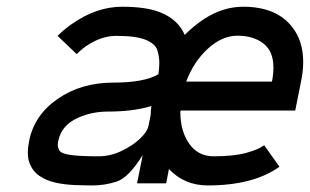

<svg xmlns="http://www.w3.org/2000/svg" viewBox="-20 -550 930 576"><path d="M603 6.3Q533.2 6.3 486.8 -43L478.5 0H391.1L408.2 -85Q365.7 -16.6 329.6 -5.1Q293.5 6.3 258.8 6.3Q232.9 6.3 203.4 5.1Q173.8 3.9 146.2 -2.2Q118.7 -8.3 98.1 -22.5Q77.6 -36.6 68.4 -61.5Q63.5 -74.7 63.5 -92.3Q63.5 -107.9 67.4 -127Q82.5 -204.6 153.1 -253.4Q223.6 -302.2 320.3 -302.2Q412.1 -302.2 455.1 -327.1Q458 -345.2 458 -360.8Q458 -378.4 452.4 -398.2Q446.8 -418 418 -430.2Q389.2 -442.4 328.6 -442.4Q282.7 -442.4 236.8 -410.6Q222.7 -400.4 210 -387.7L152.8 -442.4Q172.4 -461.9 194.8 -477.5Q269 -529.8 346.2 -529.8Q417.5 -529.8 459 -513.7Q514.2 -492.2 534.2 -445.3Q561.5 -473.1 593.3 -493.7Q649.4 -529.8 709.5 -529.8Q809.1 -529.8 856.4 -469.2Q889.6 -426.8 889.6 -364.3Q889.6 -337.4 883.3 -306.6L865.7 -218.3H522L521 -214.4Q521 -156.7 547.6 -118.9Q574.2 -81.1 620.6 -81.1Q680.7 -81.1 718.5 -91.3Q756.3 -101.6 772.5 -114.3L818.4 -49.8Q740.2 6.3 603 6.3ZM276.4 -81.1Q310.1 -81.1 343 -96.4Q376 -111.8 398.7 -132.8Q421.4 -153.8 425.3 -171.9L432.1 -205.6Q432.1 -218.3 434.1 -231.9Q379.9 -215.3 303.2 -215.3Q256.8 -215.3 215.3 -197.3Q164.1 -174.8 154.8 -127Q153.3 -120.6 153.3 -115.2Q153.3 -105.5 159.2 -97.2Q165 -88.9 192.4 -85Q219.7 -81.1 276.4 -81.1ZM795.9 -305.2Q800.3 -328.1 800.3 -347.2Q800.3 -395.5 771.5 -418.5Q741.2 -442.9 692.4 -442.9Q646.5 -442.9 604 -404.3Q561.5 -365.7 538.6 -305.2Z"/></svg>

Font: Qaz
Style: Italic
Weight: 400
Italic angle: -11.25°
Designer: GGBotNet
Foundry: f0n7
Version: 0.70